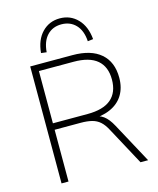

<svg xmlns="http://www.w3.org/2000/svg" viewBox="-134 -1024 922 1118"><g transform="rotate(-15 327.0 -465.5)"><path d="M96 0V-705H351Q462 -705 521 -654Q580 -603 580 -508Q580 -447 553 -403.5Q526 -360 474.5 -337.5Q423 -315 351 -315L362 -327H370Q408 -327 435.5 -307Q463 -287 487 -242L618 0H572L450 -226Q432 -261 411 -279.5Q390 -298 362 -305Q334 -312 295 -312H138V0ZM138 -351H347Q442 -351 489 -391Q536 -431 536 -509Q536 -586 489 -626Q442 -666 347 -666H138ZM210 -760 177 -764Q184 -842 227 -886.5Q270 -931 334 -931Q398 -931 441 -886.5Q484 -842 491 -764L458 -760Q454 -825 420.5 -860Q387 -895 334 -895Q281 -895 248 -860Q215 -825 210 -760Z"/></g></svg>

Font: Nunito Sans 12pt ExtraLight ExtraLight
Style: Regular
Weight: 250
Version: Version 3.101;gftools[0.9.27]